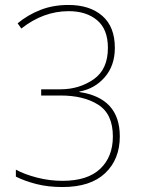

<svg xmlns="http://www.w3.org/2000/svg" viewBox="-20 -744 577 774"><path d="M443 -551Q443 -636 392.5 -680Q342 -724 256 -724Q194 -724 143 -704Q92 -684 51 -650L66 -629Q155 -699 257 -699Q328 -699 371.5 -662.5Q415 -626 415 -551Q415 -464 357 -424Q299 -384 224 -384H146V-359H224Q318 -359 376.5 -321.5Q435 -284 435 -194Q435 -112 384 -63.5Q333 -15 232 -15Q180 -15 129.5 -28Q79 -41 44 -60V-32Q80 -14 127 -2Q174 10 232 10Q345 10 404 -46Q463 -102 463 -194Q463 -349 300 -373V-375Q362 -386 402.5 -433Q443 -480 443 -551Z"/></svg>

Font: Noto Sans Display Thin
Style: Regular
Weight: 250
Designer: Monotype Design Team
Foundry: Monotype Imaging Inc.
Version: Version 1.900